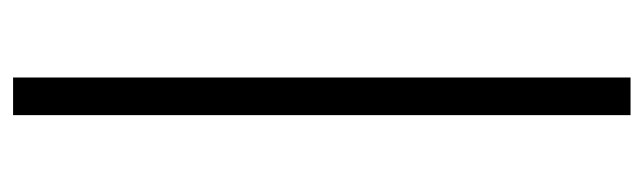

<svg xmlns="http://www.w3.org/2000/svg" viewBox="-374 -450 1008 301"><g transform="rotate(90 130.5 -299.0)"><path d="M101 185V-783H160V185Z"/></g></svg>

Font: Ubuntu Sans Light
Style: Regular
Weight: 300
Designer: Dalton Maag Ltd
Foundry: Dalton Maag Ltd
Version: Version 1.006; ttfautohint (v1.8.4.7-5d5b)